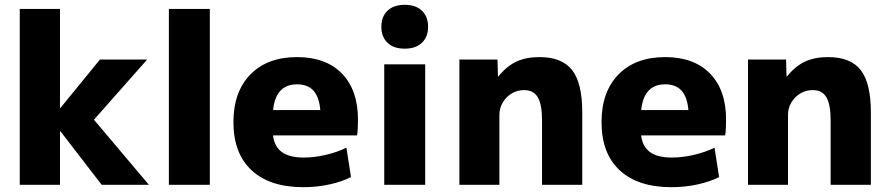

<svg xmlns="http://www.w3.org/2000/svg" viewBox="-20 -767 3684 797"><path d="M62 0V-730H229V-319H231L395 -520H591L370 -270L598 0H402L231 -222H229V0Z M681 0V-730H851V0Z M1239 10Q1100 10 1024.5 -60Q949 -130 949 -260Q949 -386 1019.5 -458Q1090 -530 1213 -530Q1333 -530 1399.5 -461.5Q1466 -393 1466 -270Q1466 -253 1465 -233Q1464 -213 1462 -205H1042V-310H1332L1311 -278Q1311 -350 1287 -383.5Q1263 -417 1213 -417Q1163 -417 1137.5 -382.5Q1112 -348 1112 -277V-227Q1112 -169 1143.5 -141Q1175 -113 1241 -113Q1286 -113 1334 -124.5Q1382 -136 1418 -154L1437 -32Q1400 -13 1348 -1.5Q1296 10 1239 10Z M1575 0V-500H1745V0ZM1660 -565Q1614 -565 1588.5 -589.5Q1563 -614 1563 -656Q1563 -698 1588.5 -722.5Q1614 -747 1660 -747Q1706 -747 1731.5 -722.5Q1757 -698 1757 -656Q1757 -614 1731.5 -589.5Q1706 -565 1660 -565Z M1887 0V-520H2045L2047 -450H2049Q2084 -493 2124 -511.5Q2164 -530 2219 -530Q2313 -530 2355 -476Q2397 -422 2397 -300V0H2230V-267Q2230 -333 2212.5 -363Q2195 -393 2156 -393Q2127 -393 2104 -379Q2081 -365 2067 -341.5Q2053 -318 2053 -290V0Z M2767 10Q2628 10 2552.5 -60Q2477 -130 2477 -260Q2477 -386 2547.5 -458Q2618 -530 2741 -530Q2861 -530 2927.5 -461.5Q2994 -393 2994 -270Q2994 -253 2993 -233Q2992 -213 2990 -205H2570V-310H2860L2839 -278Q2839 -350 2815 -383.5Q2791 -417 2741 -417Q2691 -417 2665.5 -382.5Q2640 -348 2640 -277V-227Q2640 -169 2671.5 -141Q2703 -113 2769 -113Q2814 -113 2862 -124.5Q2910 -136 2946 -154L2965 -32Q2928 -13 2876 -1.5Q2824 10 2767 10Z M3085 0V-520H3243L3245 -450H3247Q3282 -493 3322 -511.5Q3362 -530 3417 -530Q3511 -530 3553 -476Q3595 -422 3595 -300V0H3428V-267Q3428 -333 3410.5 -363Q3393 -393 3354 -393Q3325 -393 3302 -379Q3279 -365 3265 -341.5Q3251 -318 3251 -290V0Z"/></svg>

Font: M PLUS 2 ExtraBold
Style: Regular
Weight: 800
Version: Version 1.001